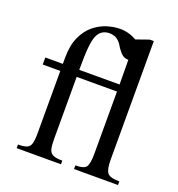

<svg xmlns="http://www.w3.org/2000/svg" viewBox="-126 -794 833 898"><g transform="rotate(20 290.5 -345.0)"><path d="M55.7 0V-18.1Q84.5 -18.1 99.1 -23.9Q113.8 -29.8 118.9 -47.4Q124 -64.9 124 -100.1V-409.2H36.6V-444.3H124V-474.1Q124 -536.6 143.1 -578.4Q162.1 -620.1 192.1 -644.5Q222.2 -668.9 256.1 -679.4Q290 -689.9 319.8 -689.9Q364.3 -689.9 403.3 -667.5L466.8 -689.9H487.3V-100.1Q487.3 -51.8 500.2 -34.9Q513.2 -18.1 560.1 -18.1V0H341.3V-18.1Q384.8 -18.1 395.5 -34.7Q406.2 -51.3 406.2 -100.1V-409.2H205.6V-100.1Q205.6 -67.9 210.2 -50Q214.8 -32.2 230 -25.1Q245.1 -18.1 276.4 -18.1V0ZM205.6 -444.3H406.2L405.3 -566.9Q387.7 -566.9 376.2 -575.4Q364.7 -584 350.1 -604.5Q345.2 -611.8 341.6 -618.4Q337.9 -625 333 -629.9Q318.8 -645.5 305.2 -649.7Q291.5 -653.8 281.7 -653.8Q237.3 -653.8 220.7 -612.3Q212.9 -592.8 209.2 -554.7Q205.6 -516.6 205.6 -444.3Z"/></g></svg>

Font: Awami Nastaliq
Style: Regular
Weight: 400
Designer: Peter Martin, SIL International
Foundry: SIL International
Version: Version 3.100